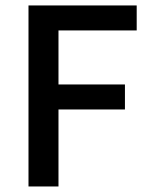

<svg xmlns="http://www.w3.org/2000/svg" viewBox="-20 -674 542 694"><path d="M191.4 -564V-368.7H431.6V-278.3H191.4V0H83V-654.3H474.1V-564Z"/></svg>

Font: Varta
Style: Bold
Weight: 700
Designer: Joana Correia, Viktoriya Grabowska, Eben Sorkin
Foundry: Sorkin Type
Version: Version 1.002; ttfautohint (v1.3) -l 8 -r 24 -G 200 -x 12 -H